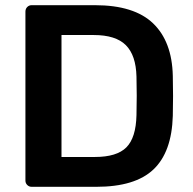

<svg xmlns="http://www.w3.org/2000/svg" viewBox="-20 -720 743 740"><path d="M102 0Q92 0 85 -7Q78 -14 78 -24V-675Q78 -686 85 -693Q92 -700 102 -700H346Q497 -700 570 -630Q643 -560 646 -428Q647 -384 647 -350Q647 -316 646 -273Q642 -134 571.5 -67Q501 0 351 0ZM217 -115H346Q430 -115 467 -152Q504 -189 506 -276Q507 -320 507 -351Q507 -382 506 -425Q504 -507 465 -546Q426 -585 341 -585H217Z"/></svg>

Font: Rubik Medium
Style: Regular
Weight: 500
Designer: Hubert and Fischer
Foundry: Hubert and Fischer
Version: Version 2.300; ttfautohint (v1.8.4.7-5d5b);gftools[0.9.30]